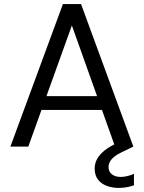

<svg xmlns="http://www.w3.org/2000/svg" viewBox="-20 -720 705 943"><path d="M31 0 289 -700H378L635 0H545L333 -595L119 0ZM149 -180 173 -248H490L514 -180ZM563 203Q533 203 506 193.5Q479 184 462 163Q445 142 445 108Q445 84 456 62.5Q467 41 492.5 20Q518 -1 561 -20L614 -43L635 0L577 28Q542 45 527.5 63Q513 81 513 100Q513 123 529.5 136Q546 149 573 149Q587 149 604.5 145Q622 141 638 134V190Q622 196 602.5 199.5Q583 203 563 203Z"/></svg>

Font: DM Sans 10pt
Style: Regular
Weight: 400
Version: Version 4.004;gftools[0.9.30]